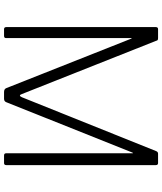

<svg xmlns="http://www.w3.org/2000/svg" viewBox="52 -834 782 925"><g transform="rotate(90 442.5 -371.0)"><path d="M120 0Q110 0 110 -11V-731Q110 -742 120 -742H162Q168 -742 171.5 -740.5Q175 -739 176 -733L433 -85Q436 -76 440 -76.5Q444 -77 448 -86L708 -734Q712 -742 720 -742H765Q775 -742 775 -731V-11Q775 0 765 0H729Q723 0 720.5 -2.5Q718 -5 718 -10V-617Q718 -622 716.5 -621Q715 -620 714 -617L472 -11Q468 0 455 0H423Q408 0 404 -11L166 -612Q165 -615 164 -615.5Q163 -616 163 -612V-10Q163 -5 160.5 -2.5Q158 0 152 0H120Z"/></g></svg>

Font: Libre Franklin Thin ExtraLight
Style: Regular
Weight: 250
Version: Version 3.000